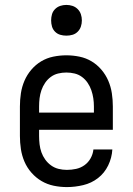

<svg xmlns="http://www.w3.org/2000/svg" viewBox="-20 -753 540 781"><path d="M252 8Q225 8 198.5 2.5Q172 -3 149 -16.5Q126 -30 108 -50.5Q90 -71 79.5 -95.5Q69 -120 65 -146.5Q61 -173 61 -200V-320Q61 -347 65 -373.5Q69 -400 79.5 -424.5Q90 -449 107.5 -469.5Q125 -490 147.5 -503.5Q170 -517 196.5 -522.5Q223 -528 250 -528Q277 -528 303.5 -522.5Q330 -517 352.5 -503.5Q375 -490 392.5 -469.5Q410 -449 420.5 -424.5Q431 -400 435 -373.5Q439 -347 439 -320V-225H139V-200Q139 -183 141 -166Q143 -149 148.5 -133.5Q154 -118 164 -104Q174 -90 188 -80Q202 -70 218.5 -66Q235 -62 252 -62Q271 -62 289.5 -66Q308 -70 323.5 -81Q339 -92 348.5 -109Q358 -126 360 -145H437Q435 -111 420 -80Q405 -49 378.5 -28.5Q352 -8 318.5 0Q285 8 252 8ZM362 -295V-320Q362 -337 359.5 -353.5Q357 -370 351.5 -386Q346 -402 336.5 -416Q327 -430 313.5 -440Q300 -450 283.5 -454Q267 -458 250 -458Q233 -458 216.5 -454Q200 -450 186.5 -440Q173 -430 163.5 -416Q154 -402 148.5 -386Q143 -370 141 -353.5Q139 -337 139 -320V-295ZM250 -608Q237 -608 225 -611.5Q213 -615 204 -624Q195 -633 191.5 -645Q188 -657 188 -670Q188 -683 191.5 -695Q195 -707 204 -716Q213 -725 225 -729Q237 -733 250 -733Q263 -733 275 -729Q287 -725 296 -716Q305 -707 309 -695Q313 -683 313 -670Q313 -657 309 -645Q305 -633 296 -624Q287 -615 275 -611.5Q263 -608 250 -608Z"/></svg>

Font: Iosevka Curly Slab
Style: Regular
Weight: 400
Monospace: yes
Designer: Belleve Invis
Foundry: Belleve Invis
Version: Version 22.1.2; ttfautohint (v1.8.4)